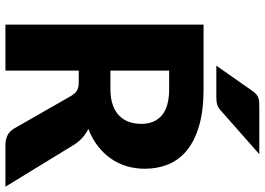

<svg xmlns="http://www.w3.org/2000/svg" viewBox="-154 -820 974 706"><g transform="rotate(90 333.0 -467.0)"><path d="M70.5 0ZM239.5 -269.5V0H70.5V-728.5H307.5Q386.5 -728.5 442.2 -712.2Q498 -696 533.2 -667Q568.5 -638 584.5 -598.5Q600.5 -559 600.5 -512.5Q600.5 -477 591 -445.5Q581.5 -414 562.8 -387.2Q544 -360.5 516.8 -339.5Q489.5 -318.5 454 -305Q471 -296.5 485.5 -283.8Q500 -271 511.5 -253.5L666.5 0H513.5Q471 0 452.5 -32L331.5 -243.5Q323 -257 312.5 -263.2Q302 -269.5 282.5 -269.5ZM239.5 -386H307.5Q342 -386 366.2 -394.8Q390.5 -403.5 406 -419Q421.5 -434.5 428.5 -455.2Q435.5 -476 435.5 -500Q435.5 -548 404.2 -575Q373 -602 307.5 -602H239.5ZM547 -933.5 385.5 -791Q379.5 -785.5 374 -782.5Q368.5 -779.5 362.5 -778Q356.5 -776.5 349.8 -776Q343 -775.5 334.5 -775.5H221.5L316 -910.5Q322 -918.5 327.8 -923.2Q333.5 -928 340.2 -930.2Q347 -932.5 355.8 -933Q364.5 -933.5 376 -933.5Z"/></g></svg>

Font: Lato Black
Style: Regular
Weight: 900
Designer: Lukasz Dziedzic
Foundry: tyPoland Lukasz Dziedzic
Version: Version 2.007; 2014-02-27